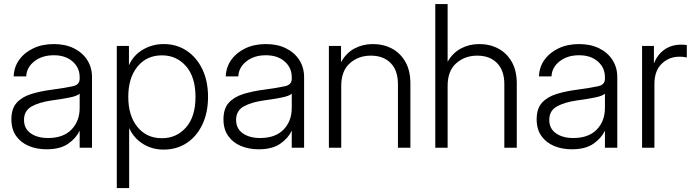

<svg xmlns="http://www.w3.org/2000/svg" viewBox="-20 -748 3510 972"><path d="M215.3 7.8Q166.5 7.8 126 -9Q85.4 -25.9 61.5 -59.8Q37.6 -93.8 37.6 -144Q37.6 -197.8 64.2 -227.5Q90.8 -257.3 137.9 -272Q185.1 -286.6 245.6 -294.4Q317.4 -304.2 350.3 -311.8Q383.3 -319.3 383.3 -349.6V-357.4Q383.3 -405.3 347.4 -436.8Q311.5 -468.3 252.4 -468.3Q192.9 -468.3 153.8 -437.5Q114.7 -406.7 112.8 -361.3H49.3Q50.8 -408.2 77.1 -445.1Q103.5 -481.9 148.7 -503.4Q193.8 -524.9 252.4 -524.9Q310.1 -524.9 353.5 -503.7Q397 -482.4 421.4 -444.6Q445.8 -406.7 445.8 -357.4V0H383.3V-84.5H381.8Q365.2 -48.3 325 -20.3Q284.7 7.8 215.3 7.8ZM223.1 -49.3Q300.3 -49.3 341.8 -92Q383.3 -134.8 383.3 -201.7V-273.9Q370.1 -261.7 331.8 -254.2Q293.5 -246.6 242.7 -239.7Q178.2 -230.5 139.9 -209Q101.6 -187.5 101.6 -141.1Q101.6 -96.7 135.5 -73Q169.4 -49.3 223.1 -49.3Z M571.3 204.1V-515.6H632.8V-418.5H633.3Q654.8 -467.8 702.6 -496.3Q750.5 -524.9 808.6 -524.9Q874.5 -524.9 925 -491.2Q975.6 -457.5 1004.4 -397.5Q1033.2 -337.4 1033.2 -257.8Q1033.2 -178.2 1004.6 -117.9Q976.1 -57.6 925.5 -24.2Q875 9.3 808.6 9.3Q750.5 9.3 704.6 -19Q658.7 -47.4 634.8 -97.7H633.8V204.1ZM799.8 -48.3Q873.5 -48.3 921.6 -102.8Q969.7 -157.2 969.7 -257.8Q969.7 -358.4 921.6 -413.1Q873.5 -467.8 799.8 -467.8Q722.2 -467.8 675.8 -410.6Q629.4 -353.5 629.4 -257.8Q629.4 -162.1 675.8 -105.2Q722.2 -48.3 799.8 -48.3Z M1289.1 7.8Q1240.2 7.8 1199.7 -9Q1159.2 -25.9 1135.3 -59.8Q1111.3 -93.8 1111.3 -144Q1111.3 -197.8 1137.9 -227.5Q1164.6 -257.3 1211.7 -272Q1258.8 -286.6 1319.3 -294.4Q1391.1 -304.2 1424.1 -311.8Q1457 -319.3 1457 -349.6V-357.4Q1457 -405.3 1421.1 -436.8Q1385.3 -468.3 1326.2 -468.3Q1266.6 -468.3 1227.5 -437.5Q1188.5 -406.7 1186.5 -361.3H1123Q1124.5 -408.2 1150.9 -445.1Q1177.2 -481.9 1222.4 -503.4Q1267.6 -524.9 1326.2 -524.9Q1383.8 -524.9 1427.2 -503.7Q1470.7 -482.4 1495.1 -444.6Q1519.5 -406.7 1519.5 -357.4V0H1457V-84.5H1455.6Q1439 -48.3 1398.7 -20.3Q1358.4 7.8 1289.1 7.8ZM1296.9 -49.3Q1374 -49.3 1415.5 -92Q1457 -134.8 1457 -201.7V-273.9Q1443.8 -261.7 1405.5 -254.2Q1367.2 -246.6 1316.4 -239.7Q1252 -230.5 1213.6 -209Q1175.3 -187.5 1175.3 -141.1Q1175.3 -96.7 1209.2 -73Q1243.2 -49.3 1296.9 -49.3Z M1707.5 -313V0H1645V-515.6H1706.5V-433.1Q1732.4 -480 1774.4 -502.4Q1816.4 -524.9 1867.7 -524.9Q1921.4 -524.9 1964.4 -502Q2007.3 -479 2032.5 -434.6Q2057.6 -390.1 2057.6 -325.7V0H1994.6V-321.8Q1994.6 -391.1 1957.8 -428.7Q1920.9 -466.3 1857.4 -466.3Q1794.4 -466.3 1751 -427.7Q1707.5 -389.2 1707.5 -313Z M2246.1 -313V0H2183.6V-727.5H2246.1V-435.5Q2272.5 -481 2314 -502.9Q2355.5 -524.9 2406.2 -524.9Q2460 -524.9 2502.9 -502Q2545.9 -479 2571 -434.6Q2596.2 -390.1 2596.2 -325.7V0H2533.2V-321.8Q2533.2 -391.1 2496.3 -428.7Q2459.5 -466.3 2396 -466.3Q2333 -466.3 2289.6 -427.7Q2246.1 -389.2 2246.1 -313Z M2874.5 7.8Q2825.7 7.8 2785.2 -9Q2744.6 -25.9 2720.7 -59.8Q2696.8 -93.8 2696.8 -144Q2696.8 -197.8 2723.4 -227.5Q2750 -257.3 2797.1 -272Q2844.2 -286.6 2904.8 -294.4Q2976.6 -304.2 3009.5 -311.8Q3042.5 -319.3 3042.5 -349.6V-357.4Q3042.5 -405.3 3006.6 -436.8Q2970.7 -468.3 2911.6 -468.3Q2852.1 -468.3 2813 -437.5Q2773.9 -406.7 2772 -361.3H2708.5Q2710 -408.2 2736.3 -445.1Q2762.7 -481.9 2807.9 -503.4Q2853 -524.9 2911.6 -524.9Q2969.2 -524.9 3012.7 -503.7Q3056.2 -482.4 3080.6 -444.6Q3105 -406.7 3105 -357.4V0H3042.5V-84.5H3041Q3024.4 -48.3 2984.1 -20.3Q2943.8 7.8 2874.5 7.8ZM2882.3 -49.3Q2959.5 -49.3 3001 -92Q3042.5 -134.8 3042.5 -201.7V-273.9Q3029.3 -261.7 2991 -254.2Q2952.6 -246.6 2901.9 -239.7Q2837.4 -230.5 2799.1 -209Q2760.7 -187.5 2760.7 -141.1Q2760.7 -96.7 2794.7 -73Q2828.6 -49.3 2882.3 -49.3Z M3230.5 0V-515.6H3290.5V-429.7H3292Q3308.1 -471.2 3343.5 -496.6Q3378.9 -522 3429.7 -522Q3439 -522 3445.6 -521.2Q3452.1 -520.5 3457 -520V-457Q3452.6 -458 3442.9 -459.5Q3433.1 -460.9 3419.4 -460.9Q3366.7 -460.9 3329.8 -425.3Q3293 -389.6 3293 -322.3V0Z"/></svg>

Font: Inter Display Light
Style: Regular
Weight: 300
Designer: Rasmus Andersson
Foundry: rsms
Version: Version 4.000;git-a52131595